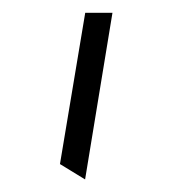

<svg xmlns="http://www.w3.org/2000/svg" viewBox="-20 -770 270 301"><path d="M113.4 -488.7 156.3 -749.9H113.6L74 -512.8Z"/></svg>

Font: Pinar-VF-FD
Style: Regular
Weight: 300
Designer: Amin Abedi
Version: Version 3.0